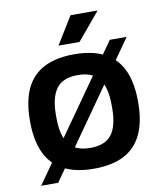

<svg xmlns="http://www.w3.org/2000/svg" viewBox="-86 -792 769 909"><g transform="rotate(-10 299.0 -337.5)"><path d="M299 12Q213 12 155 -17.5Q97 -47 68 -108Q39 -169 39 -263Q39 -358 68 -418.5Q97 -479 155 -508.5Q213 -538 299 -538Q386 -538 443.5 -508.5Q501 -479 530 -418.5Q559 -358 559 -263Q559 -169 530 -108Q501 -47 443.5 -17.5Q386 12 299 12ZM299 -88Q371 -88 402 -129.5Q433 -171 433 -256V-270Q433 -354 402 -396Q371 -438 299 -438Q227 -438 196 -396Q165 -354 165 -270V-256Q165 -171 196 -129.5Q227 -88 299 -88ZM38 48 478 -576H559L120 48ZM234 -591 315 -723H442L443 -720L335 -591Z"/></g></svg>

Font: Archivo Variable SemiBold
Style: Regular
Weight: 600
Designer: Hector Gatti
Foundry: Omnibus-Type
Version: Version 2.001